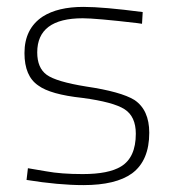

<svg xmlns="http://www.w3.org/2000/svg" viewBox="-20 -529 502 557"><path d="M222 8Q150 8 57 -7L61 -41L114 -32Q157 -24 220 -24Q295 -24 331 -46Q374 -72 374 -141Q374 -191 341.5 -212Q309 -233 219 -245Q126 -255 91 -281Q51 -308 51 -375Q51 -446 104 -481Q148 -509 222 -509Q280 -509 394 -494L392 -460L378 -462Q258 -476 220 -476Q88 -476 88 -377Q88 -332 115.5 -312Q143 -292 230 -278Q331 -263 370 -239Q413 -210 413 -144Q413 -63 363 -26Q316 8 222 8Z"/></svg>

Font: Storia Sans Thin
Style: Regular
Weight: 100
Designer: Accademia di Belle Arti di Urbino and others
Foundry: Accademia di Belle Arti di Urbino and others.
Version: Version 60.001;May 25, 2020;FontCreator 12.0.0.2522 64-bit